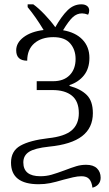

<svg xmlns="http://www.w3.org/2000/svg" viewBox="-20 -680 506 889"><path d="M357 136Q340 136 318 141Q296 146 274 152Q237 163 212 168Q187 173 159 173Q31 173 31 73Q31 19 74.5 -5.5Q118 -30 203 -40Q279 -48 312 -76.5Q345 -105 345 -156Q345 -211 313 -237Q281 -263 223 -263H150V-304H226Q275 -304 302.5 -332Q330 -360 330 -407Q330 -450 305 -479Q280 -508 227 -508Q172 -508 139 -479.5Q106 -451 106 -399Q55 -399 55 -447Q55 -482 89.5 -508Q124 -534 182 -541Q146 -601 108 -647V-660H134Q158 -643 187 -612.5Q216 -582 236 -554Q265 -605 293 -632.5Q321 -660 357 -660Q373 -660 383 -652.5Q393 -645 393 -631Q393 -621 388 -612Q372 -618 360 -618Q336 -618 317 -600.5Q298 -583 272 -540Q330 -530 362 -496.5Q394 -463 394 -412Q394 -363 369 -331.5Q344 -300 302 -286V-282Q354 -268 382 -240Q410 -212 410 -156Q410 -88 360 -49.5Q310 -11 207 -1Q141 6 114.5 23Q88 40 88 72Q88 136 167 136Q194 136 218.5 129Q243 122 278 109Q312 96 333.5 89.5Q355 83 379 83Q412 83 429 99.5Q446 116 446 143Q446 161 435.5 173Q425 185 408 189Q405 163 393.5 149.5Q382 136 357 136Z"/></svg>

Font: Noto Serif Light
Style: Regular
Weight: 300
Designer: Monotype Design Team
Foundry: Monotype Imaging Inc.
Version: Version 1.001